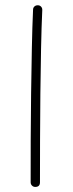

<svg xmlns="http://www.w3.org/2000/svg" viewBox="-20 -697 279 734"><path d="M125 -676.8Q132.3 -676.8 137.2 -671.4Q142.1 -666 141.6 -658.2Q138.7 -595.7 137 -512.7Q135.3 -429.7 134.3 -338.6Q133.3 -247.6 133.1 -159.9Q132.8 -72.3 132.8 0Q132.8 17.6 114.7 17.6Q107.4 17.6 102.3 12.5Q97.2 7.3 97.2 0Q97.2 -72.3 97.4 -160.2Q97.7 -248 98.9 -339.1Q100.1 -430.2 101.8 -513.7Q103.5 -597.2 106.4 -660.2Q106.4 -667.5 111.8 -672.4Q117.2 -677.2 125 -676.8Z"/></svg>

Font: Mikhak-FD ExtraLight
Style: Regular
Weight: 200
Designer: Amin Abedi
Version: Version 3.2